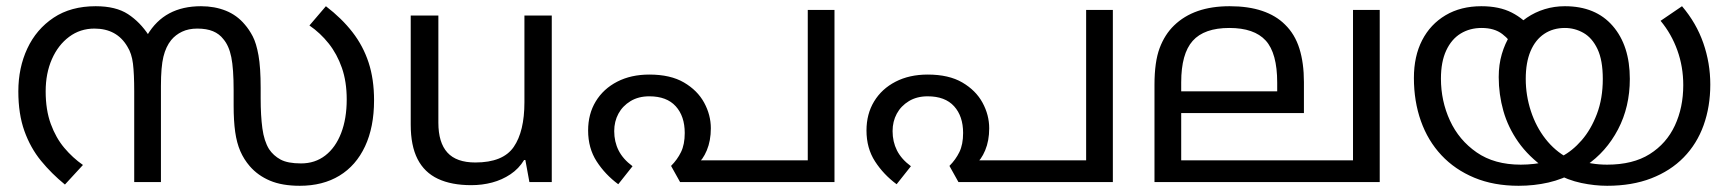

<svg xmlns="http://www.w3.org/2000/svg" viewBox="-20 -586 5567 618"><path d="M627 -566Q671 -566 707 -551.5Q743 -537 768 -507Q782 -491 793.5 -469Q805 -447 812 -408Q819 -369 819 -303V-269Q819 -214 824.5 -173Q830 -132 846 -106Q860 -85 883 -72.5Q906 -60 949 -60Q994 -60 1027 -85.5Q1060 -111 1078 -157.5Q1096 -204 1096 -266Q1096 -323 1080.5 -367.5Q1065 -412 1038 -446Q1011 -480 976 -504L1029 -566Q1080 -527 1114.5 -482.5Q1149 -438 1166.5 -384.5Q1184 -331 1184 -263Q1184 -177 1155 -115Q1126 -53 1072.5 -20.5Q1019 12 945 12Q888 12 849 -4.5Q810 -21 784 -51Q765 -73 753.5 -99.5Q742 -126 737 -161.5Q732 -197 732 -246V-295Q732 -365 724.5 -402Q717 -439 699 -460Q686 -477 665.5 -485.5Q645 -494 615 -494Q587 -494 566 -484Q545 -474 531 -457Q514 -436 506 -403.5Q498 -371 498 -309V0H412V-292Q412 -348 408 -381Q404 -414 390 -436Q373 -465 346.5 -479.5Q320 -494 284 -494Q238 -494 202.5 -467.5Q167 -441 147 -395.5Q127 -350 127 -292Q127 -232 143.5 -187Q160 -142 187 -110Q214 -78 247 -55L189 8Q146 -27 112 -68.5Q78 -110 58.5 -164.5Q39 -219 39 -292Q39 -368 68 -430Q97 -492 152.5 -529Q208 -566 288 -566Q353 -566 392 -540.5Q431 -515 459 -472L454 -473Q482 -520 525 -543Q568 -566 627 -566Z M1756 -536V0H1684L1671 -71H1667Q1650 -43 1623 -25Q1596 -7 1564 1.5Q1532 10 1497 10Q1433 10 1389.5 -10.5Q1346 -31 1324 -74Q1302 -117 1302 -185V-536H1391V-191Q1391 -127 1420 -95Q1449 -63 1510 -63Q1599 -63 1633.5 -113Q1668 -163 1668 -257V-536Z M2070 -346Q2138 -346 2181.5 -320.5Q2225 -295 2246.5 -255.5Q2268 -216 2268 -173Q2268 -133 2255 -102Q2242 -71 2223 -57L2198 -70H2580V-554H2666V0H2169L2140 -52Q2160 -72 2172 -96.5Q2184 -121 2184 -158Q2184 -212 2155 -244Q2126 -276 2070 -276Q2035 -276 2009.5 -260.5Q1984 -245 1970.5 -220Q1957 -195 1957 -164Q1957 -130 1971 -102Q1985 -74 2016 -51L1970 7Q1928 -24 1900.5 -66.5Q1873 -109 1873 -166Q1873 -219 1897.5 -259.5Q1922 -300 1966.5 -323Q2011 -346 2070 -346Z M2966 -346Q3034 -346 3077.5 -320.5Q3121 -295 3142.5 -255.5Q3164 -216 3164 -173Q3164 -133 3151 -102Q3138 -71 3119 -57L3094 -70H3476V-554H3562V0H3065L3036 -52Q3056 -72 3068 -96.5Q3080 -121 3080 -158Q3080 -212 3051 -244Q3022 -276 2966 -276Q2931 -276 2905.5 -260.5Q2880 -245 2866.5 -220Q2853 -195 2853 -164Q2853 -130 2867 -102Q2881 -74 2912 -51L2866 7Q2824 -24 2796.5 -66.5Q2769 -109 2769 -166Q2769 -219 2793.5 -259.5Q2818 -300 2862.5 -323Q2907 -346 2966 -346Z M4421 -554V0H3696V-313Q3696 -387 3712.5 -431Q3729 -475 3759 -504Q3791 -535 3835.5 -550.5Q3880 -566 3938 -566Q3998 -566 4042.5 -551Q4087 -536 4116 -507Q4148 -476 4162.5 -429.5Q4177 -383 4177 -322V-222H3782V-70H4335V-554ZM3937 -496Q3856 -496 3819 -454.5Q3782 -413 3782 -321V-292H4091V-320Q4091 -415 4054 -455.5Q4017 -496 3937 -496Z M5153 12Q5113 12 5070 3Q5027 -6 4985 -29Q4979 -32 4969.5 -36Q4960 -40 4955 -43Q4900 -82 4867 -129Q4834 -176 4819 -229Q4804 -282 4804 -338Q4804 -378 4814 -412Q4824 -446 4841 -473L4848 -484Q4868 -511 4894.5 -529Q4921 -547 4952 -556.5Q4983 -566 5017 -566Q5116 -566 5171 -502.5Q5226 -439 5226 -332Q5226 -242 5188 -169.5Q5150 -97 5085 -53Q5077 -47 5069.5 -42.5Q5062 -38 5052 -33Q5010 -9 4964 1.5Q4918 12 4868 12Q4788 12 4725.5 -14Q4663 -40 4619.5 -86.5Q4576 -133 4553.5 -196.5Q4531 -260 4531 -335Q4531 -405 4557.5 -456.5Q4584 -508 4633 -537Q4682 -566 4748 -566Q4806 -566 4846 -545.5Q4886 -525 4913 -490L4854 -431Q4841 -457 4815.5 -476.5Q4790 -496 4749 -496Q4711 -496 4681.5 -478Q4652 -460 4635 -423.5Q4618 -387 4618 -333Q4618 -261 4647 -198Q4676 -135 4733 -95.5Q4790 -56 4875 -56Q4896 -56 4918 -58.5Q4940 -61 4961 -66Q4972 -70 4984 -74Q4996 -78 5006 -82Q5041 -100 5071 -134.5Q5101 -169 5120 -219Q5139 -269 5139 -332Q5139 -392 5122 -428Q5105 -464 5077 -480Q5049 -496 5017 -496Q4979 -496 4950.5 -477Q4922 -458 4906.5 -421.5Q4891 -385 4891 -332Q4891 -279 4907.5 -228.5Q4924 -178 4954.5 -139Q4985 -100 5026 -78Q5036 -74 5044 -73.5Q5052 -73 5062 -69Q5079 -64 5103 -60Q5127 -56 5153 -56Q5236 -56 5290 -90Q5344 -124 5371 -182Q5398 -240 5398 -312Q5398 -371 5379 -424Q5360 -477 5325 -519L5394 -566Q5440 -512 5462.5 -447.5Q5485 -383 5485 -314Q5485 -243 5463.5 -183Q5442 -123 5399.5 -79.5Q5357 -36 5295 -12Q5233 12 5153 12Z"/></svg>

Font: lmalayalam05
Style: Book
Weight: 400
Designer: Jelle Bosma - Monotype Design Team
Foundry: Monotype Imaging Inc.
Version: Version 2.003